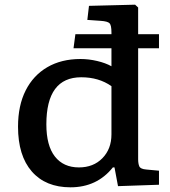

<svg xmlns="http://www.w3.org/2000/svg" viewBox="-20 -786 728 820"><path d="M281 14Q175 14 116 -53.5Q57 -121 57 -245Q57 -335 89.5 -399.5Q122 -464 182 -499Q242 -534 324 -534Q359 -534 395 -525.5Q431 -517 456 -503V-580H294L302 -640H456V-647Q456 -678 448 -686.5Q440 -695 410 -697L353 -701L360 -761L557 -766L570 -754V-640H659V-580H570V-106Q570 -87 575 -75.5Q580 -64 605 -62L659 -57V3L484 9L469 -71H462Q394 14 281 14ZM317 -71Q379 -71 417.5 -110.5Q456 -150 456 -212V-418Q402 -456 327 -456Q178 -456 178 -255Q178 -164 214.5 -117.5Q251 -71 317 -71Z"/></svg>

Font: Literata 7pt Medium
Style: Regular
Weight: 500
Designer: Latin by Veronika Burian and Jose Scaglione. Greek by Irene Vlachou. Cyrillic by Vera Evstafieva.
Foundry: TypeTogether
Version: Version 3.002